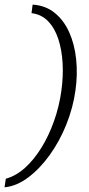

<svg xmlns="http://www.w3.org/2000/svg" viewBox="-31 -686 384 827"><path d="M-11.5 120.8 -5.9 83.7Q38 71.8 76.9 36.7Q115.8 1.5 147.5 -50Q179.3 -101.5 201.5 -164.1Q223.8 -226.7 233.2 -293.8Q241.9 -355.7 238.7 -413.6Q235.4 -471.5 220 -518.3Q204.7 -565.2 175.9 -594.8Q147.2 -624.4 104.7 -629.3L109.5 -666.1Q164.8 -662.6 204.2 -630.9Q243.6 -599.2 266.9 -547.5Q290.2 -495.9 297 -430.9Q303.9 -366 293.9 -295.7Q283.6 -221.8 254.7 -149.6Q225.7 -77.4 183.2 -18.4Q140.7 40.6 90.7 78.2Q40.7 115.9 -11.5 120.8Z"/></svg>

Font: Alumni Sans Thin
Style: Italic
Weight: 100
Italic angle: -8°
Designer: Robert E. Leuschke
Foundry: Robert E. Leuschke
Version: Version 1.016